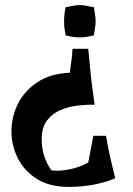

<svg xmlns="http://www.w3.org/2000/svg" viewBox="-20 -727 523 755"><path d="M327 -535Q331 -500 333.5 -468.5Q336 -437 340.5 -401Q345 -365 352 -315Q322 -316 286.5 -312Q251 -308 218.5 -294.5Q186 -281 165 -253.5Q144 -226 144 -180Q144 -143 154 -113Q164 -83 182 -57Q214 -53 253.5 -61Q293 -69 327 -88L347 -193H397Q404 -150 413 -110Q422 -70 433 -26Q398 -11 351.5 -1.5Q305 8 250 8Q175 8 125 -23.5Q75 -55 50 -105Q25 -155 25 -211Q25 -267 50.5 -318.5Q76 -370 127.5 -404Q179 -438 255 -441Q257 -464 260.5 -485.5Q264 -507 265 -535ZM295 -707Q307 -707 320 -704Q333 -701 349 -699Q351 -685 353.5 -671.5Q356 -658 356 -644Q356 -629 353.5 -616Q351 -603 349 -588Q333 -584 320 -582Q307 -580 295 -580Q280 -580 266.5 -582Q253 -584 238 -588Q235 -603 233.5 -616Q232 -629 232 -644Q232 -671 238 -699Q253 -701 266.5 -704Q280 -707 295 -707Z"/></svg>

Font: Ruwudu
Style: Bold
Weight: 700
Designer: Becca Hirsbrunner Spalinger
Foundry: SIL International
Version: Version 3.000